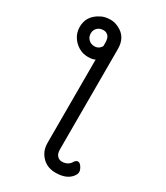

<svg xmlns="http://www.w3.org/2000/svg" viewBox="-222 -804 945 1096"><g transform="rotate(30 250.0 -256.0)"><path d="M436 162Q404 201 334 201Q264 201 228 144Q210 116 210 76V-473Q194 -464 164 -464Q129 -464 100.5 -481.5Q72 -499 55 -527Q38 -555 38 -590Q38 -663 109 -699Q134 -713 173 -713Q199 -713 226 -699Q290 -668 290 -589V72Q290 101 303 114.5Q316 128 333 128Q375 128 393 95Q402 81 415 81Q427 81 438.5 98.5Q450 116 450 130Q450 145 436 162ZM165 -535Q195 -535 210 -562V-585Q210 -615 197 -628Q184 -641 167 -641Q141 -641 126 -626Q111 -611 111 -589Q111 -566 126.5 -550.5Q142 -535 165 -535Z"/></g></svg>

Font: LXGW WenKai Mono TC
Style: Bold
Weight: 700
Designer: LXGW / Fontworks Inc.
Foundry: LXGW / Fontworks Inc.
Version: Version 1.330